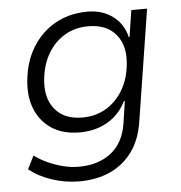

<svg xmlns="http://www.w3.org/2000/svg" viewBox="-51 -551 743 788"><g transform="rotate(-5 321.0 -157.5)"><path d="M245 188Q187 188 131.5 169.5Q76 151 39 120L66 66Q92 85 122 98.5Q152 112 184 120Q216 128 248 128Q327 128 379.5 88Q432 48 445 -31L459 -124H455Q437 -87 408 -62Q379 -37 342.5 -24.5Q306 -12 265 -12Q195 -12 148 -43Q101 -74 80 -129Q59 -184 69 -256Q76 -312 98.5 -357Q121 -402 156.5 -435Q192 -468 237.5 -485.5Q283 -503 338 -503Q399 -503 442 -471Q485 -439 498 -384H501L518 -494H583L511 -37Q500 38 463.5 88Q427 138 371.5 163Q316 188 245 188ZM280 -72Q334 -72 376 -96.5Q418 -121 445 -164.5Q472 -208 479 -265Q490 -346 451.5 -394.5Q413 -443 336 -443Q282 -443 240 -418.5Q198 -394 171.5 -350.5Q145 -307 138 -251Q127 -170 165 -121Q203 -72 280 -72Z"/></g></svg>

Font: Nunito Sans 7pt Light
Style: Italic
Weight: 300
Italic angle: -9°
Designer: Vernon Adams
Foundry: Vernon Adams
Version: Version 3.101;gftools[0.9.27]